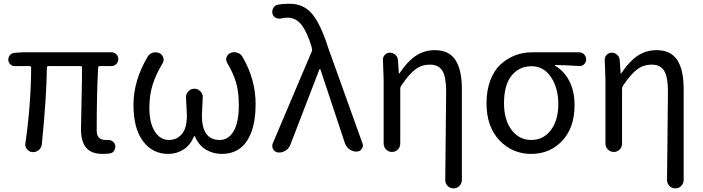

<svg xmlns="http://www.w3.org/2000/svg" viewBox="-20 -829 3843 1050"><path d="M541 12.7Q479.5 12.7 451.2 -21Q422.9 -54.7 422.9 -122.1Q422.9 -148.4 425.8 -272.5Q428.7 -396.5 428.7 -458Q428.7 -467.8 418.9 -467.8H246.1Q236.3 -467.8 236.3 -458Q235.4 -312.5 209 -41Q207 -21.5 192.4 -8.8Q178.7 2.9 161.1 2.9Q159.2 2.9 158.2 2.9Q139.6 2 127.9 -12.7Q118.2 -24.4 118.2 -39.1Q118.2 -42 119.1 -45.9Q149.4 -260.7 150.4 -458Q150.4 -467.8 140.6 -467.8H59.6Q45.9 -467.8 35.6 -478Q25.4 -488.3 25.4 -502.9Q25.4 -517.6 35.2 -528.3Q44.9 -539.1 59.6 -540L102.5 -543H589.8Q605.5 -543 616.2 -532.2Q627 -521.5 627 -505.9Q627 -490.2 616.2 -479Q605.5 -467.8 589.8 -467.8H526.4Q516.6 -467.8 516.6 -458Q508.8 -317.4 508.8 -116.2Q508.8 -87.9 521.5 -75.7Q534.2 -63.5 559.6 -63.5Q564.5 -63.5 569.3 -63.5Q584 -64.5 595.7 -56.2Q607.4 -47.9 610.4 -33.2Q612.3 -18.6 604.5 -5.4Q596.7 7.8 582 9.8Q563.5 12.7 541 12.7Z M899.4 12.7Q814.5 12.7 762.2 -56.6Q710 -126 710 -255.9Q710 -387.7 787.1 -518.6Q796.9 -535.2 815.4 -541Q823.2 -543 831.1 -543Q841.8 -543 852.5 -538.1Q868.2 -530.3 873 -513.7Q875 -507.8 875 -502Q875 -491.2 868.2 -481.4Q833 -422.9 814.9 -366.2Q796.9 -309.6 796.9 -239.3Q796.9 -156.2 826.7 -109.9Q856.4 -63.5 903.3 -63.5Q946.3 -63.5 974.1 -95.2Q1002 -127 1002 -198.2L997.1 -298.8Q997.1 -315.4 1009.8 -329.1Q1022.5 -343.8 1043 -343.8Q1063.5 -343.8 1076.2 -329.1Q1088.9 -315.4 1088.9 -297.9L1084 -198.2Q1084 -63.5 1181.6 -63.5Q1229.5 -63.5 1257.8 -111.8Q1286.1 -160.2 1286.1 -253.9Q1286.1 -324.2 1271.5 -376Q1256.8 -427.7 1222.7 -484.4Q1216.8 -494.1 1216.8 -503.9Q1216.8 -509.8 1218.8 -515.6Q1223.6 -532.2 1240.2 -539.1Q1250 -543.9 1260.7 -543.9Q1268.6 -543.9 1276.4 -541Q1295.9 -536.1 1305.7 -518.6Q1377.9 -396.5 1377.9 -258.8Q1377.9 -169.9 1355 -107.9Q1332 -45.9 1291 -16.6Q1250 12.7 1193.4 12.7Q1144.5 12.7 1105.5 -11.2Q1066.4 -35.2 1045.9 -83Q1044.9 -85 1043 -85Q1041 -85 1041 -83Q1020.5 -35.2 983.4 -11.2Q946.3 12.7 899.4 12.7Z M1567.4 -36.1Q1559.6 -16.6 1541 -4.9Q1525.4 4.9 1507.8 4.9Q1503.9 4.9 1501 4.9Q1483.4 2.9 1473.6 -12.7Q1468.8 -21.5 1468.8 -30.3Q1468.8 -38.1 1471.7 -44.9L1684.6 -546.9Q1688.5 -555.7 1685.5 -565.4L1682.6 -578.1Q1658.2 -656.2 1627.9 -694.3Q1597.7 -732.4 1552.7 -732.4Q1535.2 -732.4 1519.5 -728.5Q1503.9 -724.6 1489.7 -731Q1475.6 -737.3 1470.7 -752Q1468.8 -758.8 1468.8 -764.6Q1468.8 -774.4 1473.6 -783.2Q1481.4 -798.8 1497.1 -802.7Q1525.4 -808.6 1562.5 -808.6Q1640.6 -808.6 1687 -752.9Q1733.4 -697.3 1772.5 -574.2L1961.9 -45.9Q1964.8 -39.1 1964.8 -33.2Q1964.8 -23.4 1958 -14.6Q1948.2 0 1929.7 0Q1908.2 0 1890.6 -12.7Q1873 -25.4 1866.2 -45.9L1732.4 -449.2Q1731.4 -451.2 1729.5 -451.2Q1727.5 -451.2 1726.6 -449.2Z M2505.9 155.3Q2505.9 173.8 2492.7 187.5Q2479.5 201.2 2460.4 201.2Q2441.4 201.2 2427.7 187.5Q2415 173.8 2415 156.2L2419.9 -330.1Q2419.9 -407.2 2399.4 -441.4Q2378.9 -475.6 2331.1 -475.6Q2287.1 -475.6 2252.4 -450.2Q2217.8 -424.8 2174.8 -361.3Q2168.9 -353.5 2168.9 -343.8V-43.9Q2168.9 -24.4 2155.8 -11.2Q2142.6 2 2124 2Q2105.5 2 2091.8 -11.2Q2078.1 -24.4 2078.1 -43.9V-392.6L2074.2 -503.9Q2074.2 -517.6 2084 -528.3Q2095.7 -541 2112.3 -541Q2128.9 -541 2142.1 -529.3Q2155.3 -517.6 2156.2 -500L2161.1 -428.7Q2161.1 -426.8 2162.6 -426.8Q2164.1 -426.8 2165 -428.7Q2208 -493.2 2253.9 -523.9Q2299.8 -554.7 2358.4 -554.7Q2434.6 -554.7 2470.2 -501.5Q2505.9 -448.2 2505.9 -341.8Z M2884.8 12.7Q2782.2 12.7 2711.4 -61.5Q2640.6 -135.7 2640.6 -264.6Q2640.6 -334 2661.1 -388.7Q2681.6 -443.4 2716.8 -476.1Q2752 -508.8 2795.9 -525.9Q2839.8 -543 2888.7 -543H3146.5Q3163.1 -543 3174.3 -531.7Q3185.5 -520.5 3185.5 -503.9Q3185.5 -488.3 3174.3 -477.5Q3163.1 -466.8 3147.5 -467.8Q3079.1 -472.7 3016.6 -473.6Q3014.6 -473.6 3014.6 -471.7Q3014.6 -469.7 3016.6 -468.8Q3066.4 -439.5 3094.2 -384.3Q3122.1 -329.1 3122.1 -253.9Q3122.1 -130.9 3054.7 -59.1Q2987.3 12.7 2884.8 12.7ZM2885.7 -63.5Q2951.2 -63.5 2992.2 -117.2Q3033.2 -170.9 3033.2 -260.7Q3033.2 -346.7 2993.7 -406.7Q2954.1 -466.8 2886.7 -466.8Q2819.3 -466.8 2777.8 -415.5Q2736.3 -364.3 2736.3 -264.6Q2736.3 -172.9 2777.8 -118.2Q2819.3 -63.5 2885.7 -63.5Z M3718.8 155.3Q3718.8 173.8 3705.6 187.5Q3692.4 201.2 3673.3 201.2Q3654.3 201.2 3640.6 187.5Q3627.9 173.8 3627.9 156.2L3632.8 -330.1Q3632.8 -407.2 3612.3 -441.4Q3591.8 -475.6 3543.9 -475.6Q3500 -475.6 3465.3 -450.2Q3430.7 -424.8 3387.7 -361.3Q3381.8 -353.5 3381.8 -343.8V-43.9Q3381.8 -24.4 3368.7 -11.2Q3355.5 2 3336.9 2Q3318.4 2 3304.7 -11.2Q3291 -24.4 3291 -43.9V-392.6L3287.1 -503.9Q3287.1 -517.6 3296.9 -528.3Q3308.6 -541 3325.2 -541Q3341.8 -541 3355 -529.3Q3368.2 -517.6 3369.1 -500L3374 -428.7Q3374 -426.8 3375.5 -426.8Q3377 -426.8 3377.9 -428.7Q3420.9 -493.2 3466.8 -523.9Q3512.7 -554.7 3571.3 -554.7Q3647.5 -554.7 3683.1 -501.5Q3718.8 -448.2 3718.8 -341.8Z"/></svg>

Font: irohamaru Regular
Style: Regular
Weight: 400
Designer: [Source Han Sans]
Ryoko NISHIZUKA  (kana & ideographs); Paul D. Hunt (Latin, Greek & Cyrillic); Wenlong ZHANG  (bopomofo
Version: Version 1.00